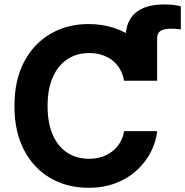

<svg xmlns="http://www.w3.org/2000/svg" viewBox="-20 -847 845 876"><path d="M552.9 -478.8V-672.4Q552.9 -748.8 597.3 -787.7Q641.7 -826.7 729.3 -826.7Q751.2 -826.7 770.6 -824.6Q790.1 -822.4 805 -818.4V-712.9Q793.5 -714.4 782.8 -715.3Q772 -716.2 761.5 -716.2Q727.3 -716.2 712.1 -705.9Q696.9 -695.7 696.9 -672.4V-478.8ZM383.6 9.8Q287 9.8 210.5 -34.2Q134.1 -78.2 90 -161.7Q45.9 -245.1 45.9 -363.3Q45.9 -482.2 90.4 -565.8Q134.9 -649.4 211.5 -693.3Q288 -737.3 383.6 -737.3Q445.7 -737.3 499.2 -720Q552.8 -702.7 594.2 -669.5Q635.7 -636.2 662.2 -588.2Q688.7 -540.2 696.9 -478.8H546.1Q540.9 -508.7 527.1 -532Q513.3 -555.3 492.4 -571.7Q471.5 -588.1 444.8 -596.5Q418 -605 386.8 -605Q330.1 -605 287.2 -576.6Q244.4 -548.3 220.7 -494.4Q197.1 -440.5 197.1 -363.3Q197.1 -284.7 221.1 -231Q245.1 -177.2 287.7 -149.9Q330.3 -122.6 386.3 -122.6Q417.4 -122.6 444.1 -131.1Q470.7 -139.7 491.9 -156Q513.1 -172.2 527.1 -195.6Q541.2 -219.1 546.6 -248.8H697.4Q691.3 -198.1 667.3 -151.8Q643.3 -105.5 603 -69Q562.8 -32.4 507.6 -11.3Q452.5 9.8 383.6 9.8Z"/></svg>

Font: Adwaita Sans
Style: Regular
Weight: 400
Designer: Rasmus Andersson
Foundry: rsms
Version: Version 4.001;git-9221beed3